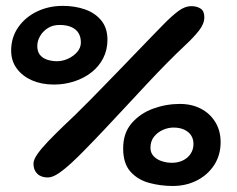

<svg xmlns="http://www.w3.org/2000/svg" viewBox="-20 -624 806 654"><path d="M163.5 -336Q122 -336 89.2 -350.2Q56.5 -364.5 37.2 -390.5Q18 -416.5 18 -451.5Q18 -496.5 42 -531Q66 -565.5 106 -584.8Q146 -604 194 -604Q235.5 -604 270 -591.8Q304.5 -579.5 325.2 -554Q346 -528.5 346 -488.5Q346 -454 331.5 -425.8Q317 -397.5 291.5 -377.5Q266 -357.5 233 -346.8Q200 -336 163.5 -336ZM174 -415.5Q193.5 -415.5 212.2 -424.2Q231 -433 243.2 -447.2Q255.5 -461.5 255.5 -479.5Q255.5 -497.5 247.8 -510.8Q240 -524 223.8 -531.5Q207.5 -539 182.5 -539Q159.5 -539 142.5 -528Q125.5 -517 116.2 -500.5Q107 -484 107 -467.5Q107 -447.5 116.8 -436.2Q126.5 -425 142 -420.2Q157.5 -415.5 174 -415.5ZM565.5 -69.5Q586.5 -69.5 603 -77.5Q619.5 -85.5 629.2 -100Q639 -114.5 639 -134Q639 -150.5 630.8 -163Q622.5 -175.5 607.2 -182.5Q592 -189.5 570.5 -189.5Q553 -189.5 534.8 -181.5Q516.5 -173.5 504.5 -158.2Q492.5 -143 492.5 -120.5Q492.5 -103 503.8 -91.5Q515 -80 531.8 -74.8Q548.5 -69.5 565.5 -69.5ZM568 9.5Q527 9.5 488.2 -1Q449.5 -11.5 424.5 -39.2Q399.5 -67 399.5 -118.5Q399.5 -170.5 428.2 -204Q457 -237.5 501.2 -253.8Q545.5 -270 592.5 -270Q633 -270 664.2 -253.8Q695.5 -237.5 713.5 -208Q731.5 -178.5 731.5 -140Q731.5 -96 709.8 -62.2Q688 -28.5 651 -9.5Q614 9.5 568 9.5ZM143 -19.5Q120 -19.5 107 -32.2Q94 -45 94 -66.5Q94 -80 107.5 -99.2Q121 -118.5 144 -142.5Q167 -166.5 195 -193.5Q213.5 -210.5 237 -233.5Q260.5 -256.5 287.2 -283.5Q314 -310.5 342.2 -339.8Q370.5 -369 398.5 -397.8Q426.5 -426.5 452.5 -453.8Q478.5 -481 500.8 -503.8Q523 -526.5 539.5 -543.5Q564.5 -569 587 -586Q609.5 -603 632 -603Q650.5 -603 663.2 -594.8Q676 -586.5 676 -565.5Q676 -543 657.8 -519.8Q639.5 -496.5 611 -470Q581.5 -442.5 548 -408.5Q514.5 -374.5 479 -336.5Q443.5 -298.5 407 -259.2Q370.5 -220 334.8 -182Q299 -144 265.5 -110Q247 -91 224.5 -70Q202 -49 180.5 -34.2Q159 -19.5 143 -19.5Z"/></svg>

Font: Gluten SemiBold
Style: Regular
Weight: 600
Designer: Tyler Finck
Foundry: Etcetera Type Company
Version: Version 1.300